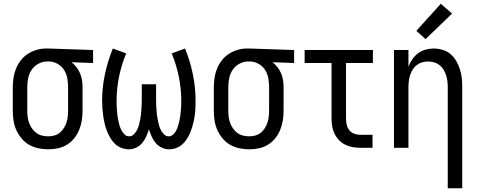

<svg xmlns="http://www.w3.org/2000/svg" viewBox="-20 -786 2534 1021"><path d="M237 8Q210 8 184 2.5Q158 -3 135 -16Q112 -29 95 -49.5Q78 -70 67 -94Q56 -118 52 -144.5Q48 -171 48 -197V-323Q48 -348 52 -373.5Q56 -399 65.5 -422Q75 -445 91 -465.5Q107 -486 128 -499.5Q149 -513 173.5 -520.5Q198 -528 224 -528H238L475 -520V-451L360 -455Q375 -444 386.5 -429Q398 -414 405.5 -396.5Q413 -379 416 -360.5Q419 -342 419 -323V-197Q419 -171 415 -145.5Q411 -120 401 -95.5Q391 -71 374.5 -50.5Q358 -30 336 -16.5Q314 -3 288.5 2.5Q263 8 237 8ZM236 -61Q253 -61 269 -65.5Q285 -70 297.5 -80Q310 -90 319 -104Q328 -118 333 -133Q338 -148 340 -164.5Q342 -181 342 -197V-323Q342 -346 338 -369Q334 -392 322 -412Q310 -432 289.5 -444.5Q269 -457 246 -459H230Q206 -459 184 -447Q162 -435 148.5 -415Q135 -395 130 -371Q125 -347 125 -323V-197Q125 -181 127 -164.5Q129 -148 135 -132Q141 -116 150.5 -102.5Q160 -89 173.5 -79Q187 -69 203.5 -65Q220 -61 236 -61Z M665 8Q645 8 625.5 0.5Q606 -7 591.5 -21Q577 -35 566.5 -53Q556 -71 548.5 -90Q541 -109 536.5 -128.5Q532 -148 529 -168.5Q526 -189 524.5 -209Q523 -229 523 -250Q523 -321 538 -391.5Q553 -462 580 -528L651 -502Q626 -442 613 -378Q600 -314 600 -249Q600 -236 600.5 -222.5Q601 -209 602 -195.5Q603 -182 605 -169Q607 -156 609.5 -143Q612 -130 616 -117Q620 -104 626.5 -92Q633 -80 643 -70.5Q653 -61 667 -61Q681 -61 691.5 -71.5Q702 -82 708.5 -94.5Q715 -107 718.5 -120.5Q722 -134 725 -148Q728 -162 729.5 -176Q731 -190 732 -204Q733 -218 733.5 -232Q734 -246 734 -260V-338H810V-260Q810 -246 810.5 -232Q811 -218 812 -204Q813 -190 814.5 -176Q816 -162 819 -148Q822 -134 825.5 -120.5Q829 -107 835.5 -94.5Q842 -82 852.5 -71.5Q863 -61 877 -61Q890 -61 900.5 -70.5Q911 -80 917 -92Q923 -104 927 -117Q931 -130 934 -143Q937 -156 938.5 -169Q940 -182 941.5 -195.5Q943 -209 943.5 -222.5Q944 -236 944 -249Q944 -314 931 -378Q918 -442 893 -502L964 -528Q991 -462 1005.5 -391.5Q1020 -321 1020 -250Q1020 -229 1019 -209Q1018 -189 1015 -168.5Q1012 -148 1007 -128.5Q1002 -109 995 -90Q988 -71 977.5 -53Q967 -35 952.5 -21Q938 -7 918.5 0.5Q899 8 879 8Q859 8 840 -1Q821 -10 808 -25.5Q795 -41 786.5 -60Q778 -79 772 -98Q766 -79 757.5 -60Q749 -41 736 -25.5Q723 -10 704 -1Q685 8 665 8Z M1306 8Q1279 8 1253 2.5Q1227 -3 1204 -16Q1181 -29 1164 -49.5Q1147 -70 1136 -94Q1125 -118 1121 -144.5Q1117 -171 1117 -197V-323Q1117 -348 1121 -373.5Q1125 -399 1134.5 -422Q1144 -445 1160 -465.5Q1176 -486 1197 -499.5Q1218 -513 1242.5 -520.5Q1267 -528 1293 -528H1307L1544 -520V-451L1429 -455Q1444 -444 1455.5 -429Q1467 -414 1474.5 -396.5Q1482 -379 1485 -360.5Q1488 -342 1488 -323V-197Q1488 -171 1484 -145.5Q1480 -120 1470 -95.5Q1460 -71 1443.5 -50.5Q1427 -30 1405 -16.5Q1383 -3 1357.5 2.5Q1332 8 1306 8ZM1305 -61Q1322 -61 1338 -65.5Q1354 -70 1366.5 -80Q1379 -90 1388 -104Q1397 -118 1402 -133Q1407 -148 1409 -164.5Q1411 -181 1411 -197V-323Q1411 -346 1407 -369Q1403 -392 1391 -412Q1379 -432 1358.5 -444.5Q1338 -457 1315 -459H1299Q1275 -459 1253 -447Q1231 -435 1217.5 -415Q1204 -395 1199 -371Q1194 -347 1194 -323V-197Q1194 -181 1196 -164.5Q1198 -148 1204 -132Q1210 -116 1219.5 -102.5Q1229 -89 1242.5 -79Q1256 -69 1272.5 -65Q1289 -61 1305 -61Z M1898 0Q1877 0 1856.5 -3.5Q1836 -7 1817 -16Q1798 -25 1783.5 -40Q1769 -55 1759.5 -74Q1750 -93 1746.5 -113.5Q1743 -134 1743 -155V-451H1600V-520H1963V-451H1820V-155Q1820 -138 1824 -121.5Q1828 -105 1838.5 -92.5Q1849 -80 1865 -74.5Q1881 -69 1898 -69H1961V0Z M2361 215V-323Q2361 -339 2359 -355Q2357 -371 2352 -386.5Q2347 -402 2338.5 -416Q2330 -430 2317 -440Q2304 -450 2288.5 -454.5Q2273 -459 2257 -459Q2240 -459 2224.5 -454.5Q2209 -450 2196 -440Q2183 -430 2174.5 -416Q2166 -402 2161 -386.5Q2156 -371 2154 -355Q2152 -339 2152 -323V0H2075V-520H2152V-431Q2160 -452 2172.5 -470.5Q2185 -489 2203 -502.5Q2221 -516 2242.5 -522Q2264 -528 2286 -528Q2310 -528 2333.5 -521Q2357 -514 2375.5 -498.5Q2394 -483 2406 -462Q2418 -441 2425.5 -418Q2433 -395 2435.5 -371Q2438 -347 2438 -323V215ZM2243 -578 2194 -622 2324 -766 2384 -714Z"/></svg>

Font: Iosevka QP
Style: Regular
Weight: 400
Designer: Belleve Invis
Foundry: Belleve Invis
Version: Version 20.0.0; ttfautohint (v1.8.4)